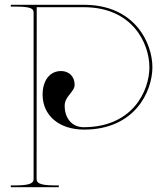

<svg xmlns="http://www.w3.org/2000/svg" viewBox="-20 -780 688 800"><path d="M328.5 -250C281 -250 249.5 -286 249.5 -339.5C249.5 -380 291 -396 291 -427C291 -461 268 -484 234 -484C188 -484 157.5 -445 157.5 -386C157.5 -298.5 226.5 -240 330.5 -240C540.5 -240 615 -397.5 615 -500C615 -600.5 542 -760 330 -760H25V-752.5H45C111 -752.5 120 -743 120 -727.5V-35C120 -20.5 113.5 -7.5 45 -7.5H25V0H225V-7.5H207.5C139 -7.5 132.5 -20.5 132.5 -35L133 -750H328.5C534.5 -750 602.5 -596.5 602.5 -500C602.5 -401.5 532.5 -250 328.5 -250Z"/></svg>

Font: ZnikomitNo24
Style: Regular
Weight: 500
Designer: gluk
Foundry: gluk
Version: Version 0.55